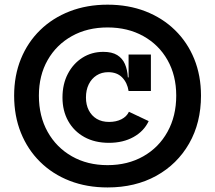

<svg xmlns="http://www.w3.org/2000/svg" viewBox="-20 -789 921 822"><path d="M440.5 -769Q529.5 -769 602.8 -740.5Q676 -712 729.2 -660Q782.5 -608 811.5 -536.8Q840.5 -465.5 840.5 -379.5Q840.5 -263.5 789.8 -174.8Q739 -86 649 -36.2Q559 13.5 440.5 13.5Q351.5 13.5 278.2 -15Q205 -43.5 151.8 -96Q98.5 -148.5 69.5 -220.5Q40.5 -292.5 40.5 -379.5Q40.5 -465.5 69.5 -536.8Q98.5 -608 151.8 -660Q205 -712 278.5 -740.5Q352 -769 440.5 -769ZM440.5 -82Q527 -82 593.5 -119.8Q660 -157.5 697.2 -224.8Q734.5 -292 734.5 -379.5Q734.5 -466 697.2 -531.8Q660 -597.5 593.5 -634.5Q527 -671.5 440.5 -671.5Q354 -671.5 287.8 -634.5Q221.5 -597.5 184 -531.8Q146.5 -466 146.5 -379.5Q146.5 -291.5 184 -224.5Q221.5 -157.5 287.8 -119.8Q354 -82 440.5 -82ZM446.5 -177.5Q386 -177.5 341.2 -202.2Q296.5 -227 272 -270.8Q247.5 -314.5 247.5 -371.5Q247.5 -429 270.5 -473Q293.5 -517 333 -542Q372.5 -567 422.5 -567Q459.5 -567 481.8 -553.2Q504 -539.5 514.8 -515Q525.5 -490.5 527.5 -457.5H543.5L530.5 -399.5Q525 -435 503 -457.5Q481 -480 443.5 -480Q415 -480 393.5 -466.2Q372 -452.5 360 -428.2Q348 -404 348 -371.5Q348 -340.5 360 -317Q372 -293.5 394 -280.2Q416 -267 447 -267Q477.5 -267 500 -278.5Q522.5 -290 532 -310.5L616.5 -270.5Q596.5 -227.5 551.8 -202.5Q507 -177.5 446.5 -177.5ZM530.5 -399.5V-555.5H626V-399.5Z"/></svg>

Font: Hepta Slab SemiBold
Style: Regular
Weight: 600
Designer: Michael LaGattuta
Foundry: Michael LaGattuta
Version: Version 1.102